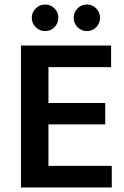

<svg xmlns="http://www.w3.org/2000/svg" viewBox="-20 -832 552 852"><path d="M73 -630H473V-534H195V-375H447V-280H195V-96H476V0H73ZM121 -754Q121 -777 138.5 -794.5Q156 -812 180 -812Q205 -812 222 -794.5Q239 -777 239 -754Q239 -729 222 -711.5Q205 -694 180 -694Q156 -694 138.5 -711.5Q121 -729 121 -754ZM307 -754Q307 -777 324 -794.5Q341 -812 366 -812Q390 -812 407 -794.5Q424 -777 424 -754Q424 -729 407 -711.5Q390 -694 366 -694Q341 -694 324 -711.5Q307 -729 307 -754Z"/></svg>

Font: Mukta Vaani SemiBold
Style: Regular
Weight: 600
Designer: Noopur Datye, Girish Dalvi, Yashodeep Gholap, Pallavi Karambelkar
Foundry: Ek Type
Version: Version 2.538;PS 1.000;hotconv 16.6.51;makeotf.lib2.5.65220;